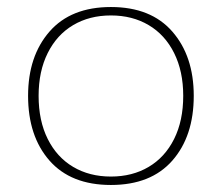

<svg xmlns="http://www.w3.org/2000/svg" viewBox="-20 -517 632 547"><path d="M60 -244Q60 -357 121 -427Q182 -497 296 -497Q410 -497 471 -427Q532 -357 532 -244Q532 -129 471 -59.5Q410 10 296 10Q182 10 121 -59.5Q60 -129 60 -244ZM502 -244Q502 -314 476 -366Q450 -418 403.5 -445.5Q357 -473 296 -473Q235 -473 188.5 -445.5Q142 -418 116 -366Q90 -314 90 -244Q90 -173 116 -121Q142 -69 188.5 -41.5Q235 -14 296 -14Q357 -14 403.5 -41.5Q450 -69 476 -121Q502 -173 502 -244Z"/></svg>

Font: Maitree ExtraLight
Style: Regular
Weight: 275
Designer: CadsonDemak Team
Foundry: CadsonDemak
Version: Version 1.003